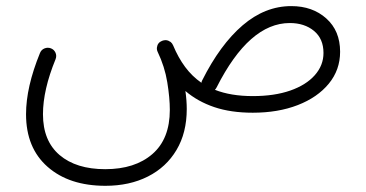

<svg xmlns="http://www.w3.org/2000/svg" viewBox="-20 -348 1192 626"><path d="M64.9 24.4Q64.9 -64 110.4 -175.3Q114.7 -186 125.2 -190.2Q135.7 -194.3 146 -190.4Q156.2 -186.5 160.9 -176.3Q165.5 -166 161.1 -154.8Q120.1 -54.7 120.1 24.4Q120.1 111.3 174.3 157.5Q228.5 203.6 323.2 203.6Q419.9 203.6 476.8 154.3Q533.7 105 533.7 10.3Q533.7 -28.8 525.4 -79.8Q517.1 -130.9 493.7 -179.7Q490.7 -186.5 491.7 -193.4Q493.7 -209 508.3 -214.8Q510.7 -215.8 513.2 -216.3Q524.9 -219.2 534.7 -211.9Q534.7 -211.9 535.2 -211.9Q535.6 -211.4 536.1 -211.4Q541.5 -207 544.4 -200.2Q561 -160.2 583.7 -129.6Q606.4 -99.1 636.7 -78.1Q637.2 -82 639.2 -85.9Q697.8 -202.6 771 -265.4Q844.2 -328.1 929.7 -328.1Q999 -328.1 1043.9 -287.8Q1088.9 -247.6 1088.9 -179.2Q1088.9 -120.1 1052 -75.2Q1015.1 -30.3 950.9 -5.4Q886.7 19.5 804.2 19.5Q732.4 19.5 678.5 1.2Q624.5 -17.1 584.5 -51.3Q588.9 -20 588.9 7.3Q588.9 85 555.4 141.1Q522 197.3 462.2 227.5Q402.3 257.8 323.7 257.8Q205.6 257.8 135.3 196Q64.9 134.3 64.9 24.4ZM686.5 -63.5Q684.1 -58.6 680.7 -55.2Q732.4 -34.7 804.2 -34.7Q874.5 -34.7 926.3 -52.7Q978 -70.8 1006.3 -102.8Q1034.7 -134.8 1034.7 -175.3Q1034.7 -221.7 1003.7 -247.3Q972.7 -272.9 924.8 -272.9Q792.5 -272.9 686.5 -63.5Z"/></svg>

Font: Mikhak-DS1-FD Light
Style: Regular
Weight: 300
Designer: Amin Abedi
Version: Version 3.2